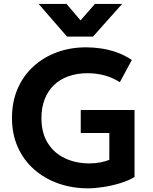

<svg xmlns="http://www.w3.org/2000/svg" viewBox="-20 -960 792 994"><path d="M435 15Q353.5 15 282 -10.2Q210.5 -35.5 156.8 -82.8Q103 -130 72.5 -197.5Q42 -265 42 -349.5Q42 -433 71.2 -500.5Q100.5 -568 153 -616Q205.5 -664 275.2 -689.5Q345 -715 426 -715Q463 -715 503 -709.2Q543 -703.5 583.8 -689.2Q624.5 -675 662.5 -649.5L600.5 -534.5Q563.5 -558 521.8 -569.5Q480 -581 434 -581Q378.5 -581 334 -565Q289.5 -549 258.5 -518.8Q227.5 -488.5 211 -445.5Q194.5 -402.5 194.5 -349Q194.5 -272 227 -219.8Q259.5 -167.5 316 -140.8Q372.5 -114 443.5 -114Q474.5 -114 501 -119.5Q527.5 -125 546 -132.5V-271.5H398V-390.5H676.5V-43.5Q646.5 -25.5 604 -12.2Q561.5 1 516.8 8Q472 15 435 15ZM327 -770.5 180 -939.5H324.5L397 -854.5L471.5 -939.5H612L461.5 -770.5Z"/></svg>

Font: Geologica SemiBold
Style: Regular
Weight: 600
Designer: Sindre Bremnes, Frode Helland
Foundry: Monokrom Skriftforlag AS
Version: Version 1.010;gftools[0.9.28]